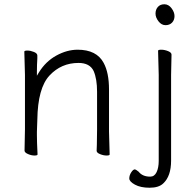

<svg xmlns="http://www.w3.org/2000/svg" viewBox="-20 -718 895 900"><path d="M756 -600Q737 -600 723 -618Q709 -636 709 -654.5Q709 -673 720 -685.5Q731 -698 750.5 -698Q770 -698 784 -679.5Q798 -661 798 -642.5Q798 -624 786.5 -612Q775 -600 756 -600ZM630 87Q648 110 684 110Q704 110 714 89Q724 68 724 36V-367L721 -480Q721 -485 736 -485Q751 -485 767.5 -478.5Q784 -472 784 -462L782 -367V35Q782 108 745 142Q724 162 681.5 162Q639 162 612.5 147.5Q586 133 586 118.5Q586 104 595 90Q604 76 612 76Q618 77 630 87ZM491 -102 494 6Q494 11 479.5 11Q465 11 449 4.5Q433 -2 433 -11V-12Q434 -20 434 -39L435 -110V-288Q435 -348 419 -385Q401 -423 348 -423Q267 -423 212 -364Q157 -305 155 -157Q154 -124 153 -100V-84Q153 -54 156 6Q156 11 141.5 11Q127 11 111 4Q95 -3 95 -12L97 -112V-367L94 -476Q94 -481 108.5 -481Q123 -481 139 -474.5Q155 -468 155 -458V-444Q153 -416 153 -381V-363L162 -378Q194 -430 244 -457.5Q294 -485 344 -485Q433 -485 466 -423Q491 -377 491 -298Z"/></svg>

Font: Moon Stars Kai T Light
Style: Regular
Weight: 300
Designer: GuiWonder
Version: Version 1.101